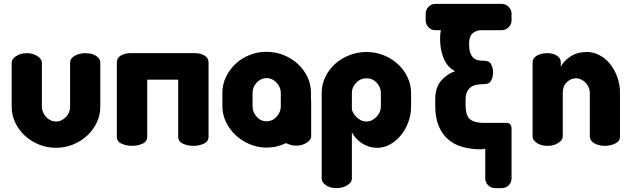

<svg xmlns="http://www.w3.org/2000/svg" viewBox="-20 -749 3244 986"><path d="M268 10Q221 10 179.5 -7Q138 -24 107 -53Q76 -82 58 -120Q40 -158 40 -200V-428Q40 -446 63 -461Q86 -476 118 -476Q149 -476 172 -461Q195 -446 195 -428V-200Q195 -186 201 -172.5Q207 -159 216.5 -148.5Q226 -138 239.5 -131.5Q253 -125 268 -125Q283 -125 296 -131.5Q309 -138 319 -148.5Q329 -159 334.5 -172.5Q340 -186 340 -200V-429Q340 -448 363 -462Q386 -476 418 -476Q452 -476 473.5 -462Q495 -448 495 -429V-200Q495 -158 477 -120Q459 -82 428 -53Q397 -24 355.5 -7Q314 10 268 10Z M983 -476Q1009 -476 1030 -464Q1051 -452 1051 -428V-47Q1051 -22 1026.5 -11Q1002 0 973 0Q944 0 919.5 -11Q895 -22 895 -47V-340H736V-47Q736 -22 711.5 -11Q687 0 658 0Q629 0 604.5 -11Q580 -22 580 -47V-428Q580 -452 601 -464Q622 -476 648 -476Z M1577 -238Q1578 -236 1578 -230V-49Q1578 -31 1555 -16Q1532 -1 1500 -1Q1485 -1 1472 -5Q1459 -9 1449 -14Q1426 -3 1401 3Q1376 9 1349 9Q1303 9 1262 -8.5Q1221 -26 1190 -55Q1159 -84 1140.5 -122.5Q1122 -161 1122 -203V-273Q1122 -315 1140 -353Q1158 -391 1188.5 -420Q1219 -449 1260.5 -466Q1302 -483 1349 -483Q1395 -483 1436 -466.5Q1477 -450 1508.5 -421.5Q1540 -393 1558.5 -354.5Q1577 -316 1577 -273ZM1422 -273Q1422 -287 1416 -300.5Q1410 -314 1400.5 -324.5Q1391 -335 1377.5 -341.5Q1364 -348 1349 -348Q1334 -348 1321 -341.5Q1308 -335 1298 -324.5Q1288 -314 1282.5 -300.5Q1277 -287 1277 -273V-203Q1277 -173 1298 -149.5Q1319 -126 1349 -126Q1379 -126 1400.5 -149.5Q1422 -173 1422 -203Z M1917 10Q1895 10 1874.5 3.5Q1854 -3 1837 -14.5Q1820 -26 1807 -40.5Q1794 -55 1787 -70V169Q1787 187 1764 202Q1741 217 1708 217Q1675 217 1653.5 202Q1632 187 1632 169V-272Q1632 -315 1650.5 -353.5Q1669 -392 1700.5 -420.5Q1732 -449 1774 -465.5Q1816 -482 1862 -482Q1909 -482 1951 -465Q1993 -448 2024 -419Q2055 -390 2073 -352Q2091 -314 2091 -272V-202Q2091 -160 2077 -122Q2063 -84 2039 -54.5Q2015 -25 1983.5 -7.5Q1952 10 1917 10ZM1862 -125Q1877 -125 1890 -131.5Q1903 -138 1913.5 -149Q1924 -160 1930 -173.5Q1936 -187 1936 -202V-272Q1936 -301 1914.5 -324Q1893 -347 1862 -347Q1831 -347 1809 -324Q1787 -301 1787 -272V-189Q1787 -183 1792.5 -172Q1798 -161 1808 -150.5Q1818 -140 1831.5 -132.5Q1845 -125 1862 -125Z M2570 -118H2581Q2591 -118 2598 -113Q2605 -105 2606 -99Q2607 -95 2607 -92V167Q2607 188 2592.5 202.5Q2578 217 2557 217H2522Q2502 217 2487 202.5Q2472 188 2472 167V15Q2449 18 2453 18Q2400 18 2356.5 6Q2313 -6 2281.5 -33Q2250 -60 2232.5 -103Q2215 -146 2215 -208V-237Q2215 -298 2243.5 -332.5Q2272 -367 2317 -384Q2279 -402 2259.5 -447Q2240 -492 2240 -548Q2240 -577 2244 -594H2216Q2195 -594 2180.5 -609Q2166 -624 2166 -644V-679Q2166 -699 2180.5 -714Q2195 -729 2216 -729H2557Q2577 -729 2592 -714Q2607 -699 2607 -679V-644Q2607 -624 2592 -609Q2577 -594 2557 -594H2448Q2422 -592 2405.5 -576.5Q2389 -561 2389 -523Q2389 -493 2396 -475.5Q2403 -458 2414 -449.5Q2425 -441 2439 -439Q2453 -437 2467 -437Q2493 -437 2502.5 -418.5Q2512 -400 2512 -377Q2512 -354 2502.5 -335.5Q2493 -317 2467 -317Q2446 -317 2428.5 -314Q2411 -311 2398.5 -302Q2386 -293 2378.5 -277.5Q2371 -262 2371 -237V-208Q2371 -160 2390 -140Q2409 -120 2457 -118Z M2870 -48Q2870 -30 2847 -15Q2824 0 2792 0Q2758 0 2736.5 -15Q2715 -30 2715 -48V-429Q2715 -450 2736.5 -463Q2758 -476 2792 -476Q2820 -476 2840 -463Q2860 -450 2860 -429V-406Q2874 -435 2909 -458.5Q2944 -482 2994 -482Q3028 -482 3059 -465.5Q3090 -449 3113 -420.5Q3136 -392 3150 -353.5Q3164 -315 3164 -272V-48Q3164 -24 3139.5 -12Q3115 0 3086 0Q3072 0 3058.5 -3Q3045 -6 3034 -12Q3023 -18 3016 -27Q3009 -36 3009 -48V-272Q3009 -286 3003.5 -299.5Q2998 -313 2988 -323.5Q2978 -334 2965 -340.5Q2952 -347 2937 -347Q2912 -347 2891 -327Q2870 -307 2870 -272Z"/></svg>

Font: AkaAcidDosis
Style: ExtraBold
Weight: 800
Designer: Edgar Tolentino, Pablo Impallari, Igino Marini, Aka-Acid
Foundry: Edgar Tolentino, Pablo Impallari, Igino Marini, Aka-Acid
Version: Version 1.007